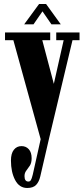

<svg xmlns="http://www.w3.org/2000/svg" viewBox="-20 -685 416 956"><path d="M115.5 251Q76 251 55.2 211.2Q34.5 171.5 34.5 114.5Q34.5 79 49 60.8Q63.5 42.5 87 42.5Q109.5 42.5 123.5 58.2Q137.5 74 137.5 103Q137.5 126 128.8 139.5Q120 153 111 164.5Q102 176 102 192Q102 219 121.5 219Q129 219 133.5 212.2Q138 205.5 143 185L182.5 8L46.5 -485H5V-523.5H230V-485H190.5L248 -267.5L297 -485H260V-523.5H376V-485H341L224.5 3.5L180.5 193.5Q174.5 220 160 235.5Q145.5 251 115.5 251ZM100.5 -564 174.5 -665H209.5L282.5 -564H236L191.5 -628.5L147 -564Z"/></svg>

Font: Imbue 10pt ExtraBold
Style: Regular
Weight: 800
Designer: Tyler Finck
Foundry: Etcetera Type Company
Version: Version 1.102; ttfautohint (v1.8.3)